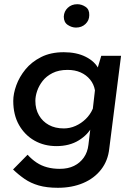

<svg xmlns="http://www.w3.org/2000/svg" viewBox="-20 -684 648 912"><path d="M255 208Q202 208 164 197Q126 186 97 166Q68 146 42 121L111 51Q131 73 153.5 88Q176 103 203.5 110.5Q231 118 264 118Q303 118 331.5 104Q360 90 378 64.5Q396 39 400 4L413 -104L419 -86Q399 -45 354.5 -17.5Q310 10 248 10Q190 10 144 -16Q98 -42 70.5 -90Q43 -138 43 -205Q43 -239 57.5 -279Q72 -319 101 -354.5Q130 -390 175.5 -413Q221 -436 283 -436Q344 -436 387.5 -414Q431 -392 448 -357L437 -338L461 -419H555L499 22Q493 79 460.5 121Q428 163 375 185.5Q322 208 255 208ZM301 -352Q259 -352 229.5 -337Q200 -322 182.5 -299.5Q165 -277 156.5 -252Q148 -227 148 -205Q148 -166 165 -136.5Q182 -107 212 -90.5Q242 -74 283 -74Q312 -74 339 -86Q366 -98 387.5 -119Q409 -140 421 -168L431 -255Q426 -284 408 -306Q390 -328 363 -340Q336 -352 301 -352ZM283 -605Q284 -630 302 -647Q320 -664 347 -664Q368 -664 386.5 -651.5Q405 -639 404 -612Q404 -587 386 -570Q368 -553 341 -553Q321 -553 302 -565.5Q283 -578 283 -605Z"/></svg>

Font: Josefin Sans Thin Medium
Style: Italic
Weight: 500
Italic angle: -7°
Version: Version 2.000